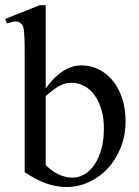

<svg xmlns="http://www.w3.org/2000/svg" viewBox="-24 -715 544 749"><path d="M154.3 -71.3Q177.7 -47.4 204.6 -34.7Q231.4 -22 259.8 -22Q281.7 -22 303.5 -33.9Q325.2 -45.9 342.5 -70.1Q359.9 -94.2 370.6 -130.1Q381.3 -166 381.3 -213.9Q381.3 -255.9 371.1 -289.1Q360.8 -322.3 343.8 -345.2Q326.7 -368.2 303.7 -380.1Q280.8 -392.1 255.4 -392.1Q246.1 -392.1 236.1 -390.4Q226.1 -388.7 214.1 -383.1Q202.1 -377.4 187.5 -367.2Q172.9 -356.9 154.3 -339.8ZM465.8 -241.7Q465.8 -186.5 447 -139.4Q428.2 -92.3 396.5 -58.1Q364.7 -23.9 322.8 -4.6Q280.8 14.6 234.9 14.6Q196.3 14.6 156.2 0.5Q116.2 -13.7 72.3 -43.5V-506.3Q72.3 -543.9 71.3 -565.9Q70.3 -587.9 68.6 -599.6Q66.9 -611.3 64 -616Q61 -620.6 56.6 -624.5Q52.7 -627.9 48.6 -629.6Q44.4 -631.3 38.6 -631.3Q32.2 -631.3 23.7 -629.4Q15.1 -627.4 2.9 -623.5L-3.9 -641.1L131.3 -694.8H154.3V-370.1Q218.8 -460 294.4 -460Q328.6 -460 359.6 -445.1Q390.6 -430.2 414.3 -402.1Q438 -374 451.9 -333.5Q465.8 -293 465.8 -241.7Z"/></svg>

Font: Tai Heritage Pro
Style: Regular
Weight: 400
Designer: Faah Baccam, Walt Agee, Victor Gaultney, Annie Olsen
Foundry: SIL International
Version: Version 2.600